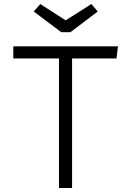

<svg xmlns="http://www.w3.org/2000/svg" viewBox="-20 -935 655 955"><path d="M338.5 -644.1V0H273.3V-644.1H46.2V-704.6H566.7L559.5 -644.1ZM434.4 -914.9 466.2 -877.9 330.3 -774.9H284.6L147.7 -877.9L180.5 -914.9L306.7 -833.8Z"/></svg>

Font: Fira Code Light
Style: Regular
Weight: 300
Monospace: yes
Designer: Carrois Corporate, Edenspiekermann AG, Nikita Prokopov
Foundry: Carrois Corporate, Edenspiekermann AG, Nikita Prokopov
Version: Version 6.000; ttfautohint (v1.8.2) -l 8 -r 50 -G 200 -x 14 